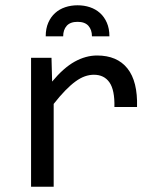

<svg xmlns="http://www.w3.org/2000/svg" viewBox="-20 -710 590 730"><path d="M98.1 -490.2V0H184.1V-314.9C199.7 -334.8 214.4 -351.7 228 -365.7C241.7 -379.7 254.6 -391.2 266.8 -400.1C279.1 -409.1 290.9 -415.6 302.5 -419.7C314 -423.7 325.5 -425.8 336.9 -425.8C363 -425.8 382.7 -416.1 396.2 -396.7C409.7 -377.4 416 -346.2 415 -303.2H501C502.9 -368 490.8 -416.8 464.6 -449.7C438.4 -482.6 399.9 -499 349.1 -499C320.5 -499 292.1 -491.2 263.9 -475.6C235.8 -460 207.2 -434.7 178.2 -399.9L175.8 -490.2ZM153.8 -571.8H220.2C220.2 -588.4 224.7 -601.7 233.6 -611.8C242.6 -621.9 256.3 -627 274.9 -627C293.5 -627 307.2 -621.9 316.2 -611.8C325.1 -601.7 329.6 -588.4 329.6 -571.8H396C396 -591.6 392.7 -609 386.2 -623.8C379.7 -638.6 371 -650.9 360.1 -660.6C349.2 -670.4 336.4 -677.7 321.8 -682.6C307.1 -687.5 291.5 -689.9 274.9 -689.9C258.3 -689.9 242.7 -687.5 228 -682.6C213.4 -677.7 200.6 -670.4 189.7 -660.6C178.8 -650.9 170.1 -638.6 163.6 -623.8C157.1 -609 153.8 -591.6 153.8 -571.8ZM0 -490.2Z"/></svg>

Font: CodeNewRoman Nerd Font Mono
Style: Regular
Weight: 400
Monospace: yes
Designer: Sam Radian
Foundry: Code New Roman
Version: Version 2.00 November 29, 2014;Nerd Fonts 3.2.1